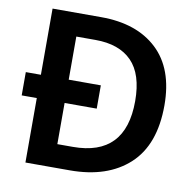

<svg xmlns="http://www.w3.org/2000/svg" viewBox="-80 -795 891 877"><g transform="rotate(10 366.0 -357.0)"><path d="M320 -714Q485 -714 579.5 -625.5Q674 -537 674 -367Q674 -184 574 -92Q474 0 300 0H94V-299H24V-407H94V-714ZM312 -607H223V-407H372V-299H223V-108H295Q539 -108 539 -363Q539 -488 480.5 -547.5Q422 -607 312 -607Z"/></g></svg>

Font: Noto Sans Lao Looped SemiBold
Style: Regular
Weight: 600
Designer: Mark Frömberg, Ben Mitchell
Foundry: The Fontpad Ltd
Version: Version 1.002; ttfautohint (v1.8.4.7-5d5b)